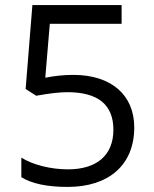

<svg xmlns="http://www.w3.org/2000/svg" viewBox="-20 -734 612 764"><path d="M272 -436C234.9 -436 197.8 -432.1 160.2 -424.8L178.2 -639.2H463.9V-713.9H108.9L82 -379.9L124 -353C175.8 -362.3 217.3 -367.2 248 -367.2C370.1 -367.2 431.2 -317.4 431.2 -217.8C431.2 -115.7 364.7 -60.1 250 -60.1C184.1 -60.1 110.4 -77.6 64.9 -106.9V-28.8C107.4 -2.9 168.5 9.8 249 9.8C414.6 9.8 514.2 -79.1 514.2 -227.1C514.2 -356.4 422.4 -436 272 -436Z"/></svg>

Font: Open Sans
Style: Regular
Weight: 400
Foundry: Ascender Corporation
Version: Version 1.100;PS 001.100;hotconv 1.0.88;makeotf.lib2.5.64775